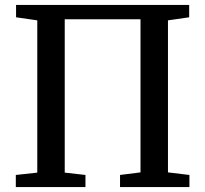

<svg xmlns="http://www.w3.org/2000/svg" viewBox="-20 -763 837 783"><path d="M45.5 -743H751.5V-692.5L665 -680V-60L752.5 -49.5V0H469.5V-49.5L553 -60V-684.5H244V-59L328.5 -49.5V0H44.5V-49.5L132 -59V-680L45.5 -692.5Z"/></svg>

Font: Merriweather 24pt Medium
Style: Regular
Weight: 500
Designer: Eben Sorkin
Foundry: Eben Sorkin
Version: Version 2.100